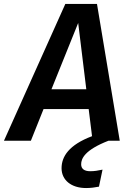

<svg xmlns="http://www.w3.org/2000/svg" viewBox="-63 -711 657 970"><path d="M485 0H542L427 -691H267L-43 0H93L157 -160H385L402 -23C285 21 248 80 248 139C248 198 296 239 372 239C396 239 416 236 437 232L455 146C432 151 414 154 393 154C363 154 347 142 347 119C347 91 364 47 485 0ZM197 -260 332 -595 373 -260Z"/></svg>

Font: Fira Sans Medium
Style: Italic
Weight: 500
Italic angle: -8°
Designer: bBox Type GmbH & Carrois Corporate GbR & Edenspiekermann AG
Foundry: bBox Type GmbH & Carrois Corporate GbR & Edenspiekermann AG
Version: Version 4.301;PS 004.301;hotconv 1.0.88;makeotf.lib2.5.64775